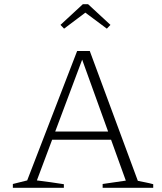

<svg xmlns="http://www.w3.org/2000/svg" viewBox="-20 -891 768 911"><path d="M634 -33Q653 -29 671 -25.5Q689 -22 707 -17V0H467V-18L577 -34L363 -627H377L155 -35Q188 -31 219.5 -26.5Q251 -22 283 -17V0H41V-18L109 -35L346 -649H406ZM212 -228V-267H529V-228ZM398 -871 504 -773 487 -755 385 -831 284 -755 267 -773 373 -871Z"/></svg>

Font: Piazzolla Thin Thin
Style: Regular
Weight: 250
Version: Version 2.005